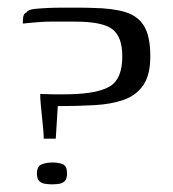

<svg xmlns="http://www.w3.org/2000/svg" viewBox="-20 -480 452 501"><path d="M125.5 -118.1H94.1Q94.1 -128.5 92.7 -143.6Q91.3 -158.7 89.5 -175.8Q87.7 -192.9 86.3 -208.3Q84.9 -223.7 84.9 -234.8Q93.8 -234.8 107.8 -234.2Q121.8 -233.6 136.7 -233.8Q151.6 -234.1 161.7 -234.1Q235 -235.5 267.1 -254.9Q299.1 -274.3 299.1 -333.1Q299.1 -383.8 273.4 -403.7Q247.6 -423.6 175.8 -423.6H111.4Q100.2 -423.6 87.9 -422.7Q75.6 -421.9 65.1 -421Q54.6 -420.1 47.9 -419.3Q41.2 -418.4 39.7 -418.4Q39.7 -420.7 39.7 -425.2Q39.7 -429.6 40.4 -434.5Q41 -439.4 43.3 -443Q45.6 -446.6 49.5 -447.8Q53.6 -455 70.9 -456.8Q88.1 -458.5 107.2 -459.3Q121.3 -460 142.3 -460Q163.3 -460 185.5 -460Q207.6 -460 222.9 -459.3Q273.2 -458.5 306.2 -448.7Q339.2 -438.9 355.7 -412.4Q372.2 -385.8 372.2 -332.8Q372.2 -284.6 353.9 -257.8Q335.6 -231.1 303.1 -219.6Q270.5 -208.1 226.3 -205.6Q182 -203.1 130.8 -203.1ZM76.4 -27.1Q76.4 -46.1 88.5 -51Q100.5 -56 116.8 -56Q133.9 -56 144.4 -51.3Q154.9 -46.6 154.9 -27.1Q154.9 -14.2 149.6 -8.2Q144.3 -2.3 135.6 -0.6Q127 1 115.8 1Q105.4 1 96.3 -0.6Q87.3 -2.3 81.9 -8.2Q76.4 -14.2 76.4 -27.1Z"/></svg>

Font: Genos Thin
Style: Regular
Weight: 100
Designer: Robert E. Leuschke
Foundry: Robert E. Leuschke
Version: Version 1.010